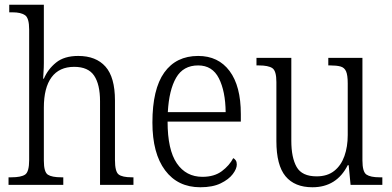

<svg xmlns="http://www.w3.org/2000/svg" viewBox="-20 -780 1654 810"><path d="M16 0V-32H28Q69 -32 86 -43.5Q103 -55 103 -105V-656Q103 -704 85.5 -716Q68 -728 33 -728H19V-760H165V-514Q165 -495 163.5 -474.5Q162 -454 162 -448H165Q182 -488 216.5 -516Q251 -544 310 -544Q385 -544 425 -499Q465 -454 465 -356V-105Q465 -56 480.5 -44Q496 -32 536 -32H543V0H402V-353Q402 -424 377 -461Q352 -498 293 -498Q230 -498 197.5 -454Q165 -410 165 -326V-102Q165 -54 182 -43Q199 -32 239 -32H247V0Z M825 10Q730 10 676.5 -61.5Q623 -133 623 -263Q623 -404 673 -474Q723 -544 816 -544Q901 -544 948.5 -480.5Q996 -417 996 -299V-267H687Q687 -148 726 -91Q765 -34 834 -34Q884 -34 916 -58Q948 -82 964 -113Q970 -110 974.5 -103.5Q979 -97 979 -86Q979 -68 962 -45.5Q945 -23 911 -6.5Q877 10 825 10ZM932 -307Q931 -395 903.5 -449.5Q876 -504 816 -504Q753 -504 723 -452Q693 -400 688 -307Z M1298 10Q1223 10 1184.5 -36.5Q1146 -83 1146 -185V-434Q1146 -481 1129 -492.5Q1112 -504 1072 -504H1062V-536H1209V-186Q1209 -115 1231.5 -75.5Q1254 -36 1316 -36Q1361 -36 1390 -59Q1419 -82 1433 -121.5Q1447 -161 1447 -210V-428Q1447 -463 1440 -479Q1433 -495 1416.5 -499.5Q1400 -504 1373 -504H1365V-536H1509V-103Q1509 -55 1526 -43.5Q1543 -32 1581 -32H1593V0H1459L1451 -83H1447Q1400 10 1298 10Z"/></svg>

Font: Noto Serif Tamil SemiCondensed Light
Style: Regular
Weight: 300
Width: 4
Designer: Indian Type Foundry, Tom Grace, and the Monotype Design Team
Foundry: Monotype Imaging Inc.
Version: Version 2.004; ttfautohint (v1.8.4.7-5d5b)